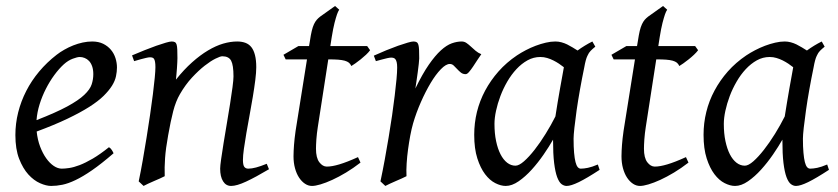

<svg xmlns="http://www.w3.org/2000/svg" viewBox="-20 -594 2768 634"><path d="M190.9 -381.8Q174.8 -367.2 159.4 -346.2Q144 -325.2 131.6 -300.8Q119.1 -276.4 110.8 -249.8Q102.5 -223.1 100.6 -197.3Q164.6 -222.2 201.9 -242.4Q239.3 -262.7 258.3 -280.8Q277.3 -298.8 282.7 -315.4Q288.1 -332 288.1 -349.1Q288.1 -364.3 284.2 -375.2Q280.3 -386.2 273.9 -392.8Q267.6 -399.4 259.5 -402.6Q251.5 -405.8 243.2 -405.8Q235.4 -405.8 220.2 -400.1Q205.1 -394.5 190.9 -381.8ZM366.2 -371.1Q366.2 -357.4 363 -342.3Q359.9 -327.1 349.9 -311Q339.8 -294.9 322 -277.3Q304.2 -259.8 274.7 -241Q245.1 -222.2 202.6 -201.9Q160.2 -181.6 101.1 -159.7Q104 -132.3 112.5 -109.9Q121.1 -87.4 132.6 -71.3Q144 -55.2 157.5 -46.1Q170.9 -37.1 184.1 -37.1Q194.3 -37.1 209 -39.3Q223.6 -41.5 242.9 -48.8Q262.2 -56.2 286.4 -70.3Q310.5 -84.5 339.8 -107.9Q345.2 -105 349.4 -98.4Q353.5 -91.8 355 -87.9Q314.9 -53.2 284.2 -32Q253.4 -10.7 229.2 0.7Q205.1 12.2 185.8 16.1Q166.5 20 148.9 20Q132.8 20 112.3 11Q91.8 2 73.7 -17.8Q55.7 -37.6 43.2 -69.6Q30.8 -101.6 30.8 -147.9Q30.8 -186 40 -222.9Q49.3 -259.8 66.7 -293.7Q84 -327.6 109.4 -357.9Q134.8 -388.2 167 -413.1Q178.2 -421.9 192.4 -429.9Q206.5 -438 221.9 -444.1Q237.3 -450.2 253.2 -453.6Q269 -457 284.2 -457Q305.2 -457 320.6 -449.5Q335.9 -441.9 346.2 -429.7Q356.4 -417.5 361.3 -402.1Q366.2 -386.7 366.2 -371.1Z M868.2 -35.2Q823.7 -8.8 792.7 5.6Q761.7 20 743.2 20Q726.1 20 716.6 4.6Q707 -10.7 707 -37.1Q707 -45.9 710.2 -68.6Q713.4 -91.3 718.3 -121.6Q723.1 -151.9 729 -186Q734.9 -220.2 739.7 -251Q744.6 -281.7 747.8 -306.2Q751 -330.6 751 -341.8Q751 -378.9 743.2 -393.6Q735.4 -408.2 713.9 -408.2Q707.5 -408.2 691.7 -400.4Q675.8 -392.6 655.8 -377Q635.7 -361.3 614 -337.9Q592.3 -314.5 574.2 -283.2Q560.5 -259.8 552 -227.1Q543.5 -194.3 535.2 -147Q527.3 -103.5 525.1 -72.3Q522.9 -41 523.9 -12.2Q517.6 -8.8 508.1 -4.6Q498.5 -0.5 488.5 3.9Q478.5 8.3 469.2 12.5Q460 16.6 454.1 20L438 4.9Q444.8 -27.3 451.4 -64.9Q458 -102.5 464.1 -140.4Q470.2 -178.2 475.6 -215.1Q481 -252 484.9 -283Q488.8 -314 491 -337.2Q493.2 -360.4 493.2 -372.1Q493.2 -383.3 491.9 -389.9Q490.7 -396.5 488.5 -399.7Q486.3 -402.8 482.9 -403.8Q479.5 -404.8 475.1 -404.8Q470.7 -404.8 462.2 -402.8Q453.6 -400.9 444.8 -398.4Q436 -396 422.9 -392.1L416 -411.1Q436.5 -419.9 457.3 -428.2Q478 -436.5 496.1 -442.9Q514.2 -449.2 527.6 -453.1Q541 -457 546.9 -457Q553.7 -457 557.6 -454.8Q561.5 -452.6 563.2 -446.8Q564.9 -440.9 565.4 -430.2Q565.9 -419.4 565.9 -401.9Q565.9 -396.5 565.4 -387.2Q564.9 -377.9 564.2 -367.4Q563.5 -356.9 562.5 -346.9Q561.5 -336.9 561 -331.1Q587.4 -364.3 614.3 -388.2Q641.1 -412.1 667 -427.5Q692.9 -442.9 717 -450Q741.2 -457 763.2 -457Q778.3 -457 790.3 -452.6Q802.2 -448.2 810.1 -438.2Q817.9 -428.2 822 -411.9Q826.2 -395.5 826.2 -372.1Q826.2 -355 823 -329.6Q819.8 -304.2 814.9 -274.7Q810.1 -245.1 804.2 -213.9Q798.3 -182.6 793.5 -154.3Q788.6 -126 785.4 -102.8Q782.2 -79.6 782.2 -65.9Q782.2 -49.3 786.6 -43.2Q791 -37.1 799.8 -37.1Q811 -37.1 825.7 -41Q840.3 -44.9 860.8 -53.2Z M1170.4 -57.1Q1146.5 -38.6 1122.6 -24.2Q1098.6 -9.8 1077.1 0Q1055.7 9.8 1038.3 14.9Q1021 20 1010.3 20Q998 20 987.1 12.7Q976.1 5.4 967.5 -7.6Q959 -20.5 954.1 -38.6Q949.2 -56.6 949.2 -78.1Q949.2 -87.4 949.7 -96.7Q950.2 -106 950.9 -116Q951.7 -126 952.9 -137.2Q954.1 -148.4 956.1 -162.1L993.7 -397.9H923.3L916 -413.1L965.3 -441.9H1000.5L1003.4 -459Q1006.3 -479 1009.5 -492.2Q1012.7 -505.4 1016.8 -514.2Q1021 -522.9 1025.9 -528.6Q1030.8 -534.2 1037.1 -539.1L1086.4 -574.2L1100.1 -562Q1096.2 -556.2 1092.8 -546.4Q1089.4 -536.6 1084.7 -518.6Q1080.1 -500.5 1075.2 -470.2L1070.8 -441.9H1192.4L1202.1 -428.2Q1197.3 -421.4 1188.7 -413.3Q1180.2 -405.3 1170.9 -397.9Q1161.6 -390.6 1153.1 -384.5Q1144.5 -378.4 1140.1 -376Q1137.2 -382.8 1132.1 -387Q1127 -391.1 1118.2 -393.6Q1109.4 -396 1096.4 -397Q1083.5 -397.9 1065.4 -397.9H1064L1029.3 -173.8Q1027.8 -164.6 1026.6 -154.1Q1025.4 -143.6 1024.7 -134Q1023.9 -124.5 1023.7 -116.2Q1023.4 -107.9 1023.4 -103Q1023.4 -72.8 1034.4 -58.3Q1045.4 -43.9 1059.1 -43.9Q1076.2 -43.9 1100.8 -51.3Q1125.5 -58.6 1162.1 -75.2Z M1569.3 -415Q1563.5 -407.2 1556.4 -396Q1549.3 -384.8 1542.2 -374.3Q1535.2 -363.8 1528.8 -356.4Q1522.5 -349.1 1517.6 -349.1Q1508.3 -349.1 1501.7 -354.5Q1495.1 -359.9 1489.5 -366Q1483.9 -372.1 1478.3 -377.4Q1472.7 -382.8 1465.3 -382.8Q1452.6 -382.8 1435.8 -365.5Q1418.9 -348.1 1402.1 -320.1Q1385.3 -292 1369.9 -257.1Q1354.5 -222.2 1344.2 -187Q1338.9 -168.5 1334.7 -146.2Q1330.6 -124 1327.4 -100.6Q1324.2 -77.1 1322.8 -54.4Q1321.3 -31.7 1322.3 -12.2Q1315.9 -8.8 1306.4 -4.6Q1296.9 -0.5 1286.9 3.9Q1276.9 8.3 1267.6 12.5Q1258.3 16.6 1252.4 20L1236.3 4.9Q1243.7 -29.8 1250.5 -66.9Q1257.3 -104 1263.4 -140.9Q1269.5 -177.7 1274.7 -212.9Q1279.8 -248 1283.4 -278.3Q1287.1 -308.6 1289.3 -332.5Q1291.5 -356.4 1291.5 -371.1Q1291.5 -382.3 1289.8 -388.9Q1288.1 -395.5 1285.4 -398.7Q1282.7 -401.9 1279.1 -402.8Q1275.4 -403.8 1271.5 -403.8Q1267.1 -403.8 1258.5 -401.9Q1250 -399.9 1241.7 -397.7Q1233.4 -395.5 1221.2 -392.1L1214.4 -410.2Q1234.9 -419.4 1255.6 -428Q1276.4 -436.5 1294.4 -442.9Q1312.5 -449.2 1325.9 -453.1Q1339.4 -457 1345.2 -457Q1352.1 -457 1356 -454.6Q1359.9 -452.1 1361.6 -446Q1363.3 -439.9 1363.8 -429Q1364.3 -418 1364.3 -400.9Q1364.3 -395.5 1362.8 -382.8Q1361.3 -370.1 1359.4 -355.2Q1357.4 -340.3 1355.2 -325.7Q1353 -311 1351.6 -301.8Q1375 -350.1 1396 -380.4Q1417 -410.6 1435.8 -427.7Q1454.6 -444.8 1471.7 -450.9Q1488.8 -457 1504.4 -457Q1513.2 -457 1520.3 -452.1Q1527.3 -447.3 1534.7 -440.4Q1542 -433.6 1550.3 -426.5Q1558.6 -419.4 1569.3 -415Z M1814 -209.5Q1817.4 -231.9 1821.5 -256.6Q1825.7 -281.2 1829.6 -303.5Q1833.5 -325.7 1836.9 -343.8Q1840.3 -361.8 1841.8 -371.1V-372.1Q1834.5 -377.9 1825.7 -383.8Q1816.9 -389.6 1807.1 -394.5Q1797.4 -399.4 1786.6 -402.6Q1775.9 -405.8 1764.2 -405.8Q1741.7 -405.8 1721.9 -394.8Q1702.1 -383.8 1685.3 -365.7Q1668.5 -347.7 1655 -324.5Q1641.6 -301.3 1632.3 -276.6Q1623 -252 1617.9 -228Q1612.8 -204.1 1612.8 -185.1Q1612.8 -153.3 1618.2 -127.9Q1623.5 -102.5 1632.8 -84.5Q1642.1 -66.4 1654.8 -56.6Q1667.5 -46.9 1682.1 -46.9Q1693.8 -46.9 1710.4 -61.5Q1727.1 -76.2 1745.4 -99.6Q1763.7 -123 1781.7 -152.1Q1799.8 -181.2 1814 -209.5ZM1920.9 -411.1 1919.9 -410.2Q1916.5 -403.3 1914.1 -394Q1911.6 -384.8 1909.2 -371.1Q1901.9 -335.9 1895.3 -299.1Q1888.7 -262.2 1884 -229.5Q1879.4 -196.8 1876.7 -171.9Q1874 -147 1874 -136.2Q1874 -108.4 1875.7 -89.4Q1877.4 -70.3 1880.4 -58.8Q1883.3 -47.4 1887.7 -42.2Q1892.1 -37.1 1897.9 -37.1Q1907.7 -37.1 1921.1 -39.8Q1934.6 -42.5 1954.1 -50.8L1960 -33.2Q1917.5 -5.4 1891.4 7.3Q1865.2 20 1851.1 20Q1842.3 20 1834.2 13.9Q1826.2 7.8 1819.8 -9Q1813.5 -25.9 1809.8 -55.7Q1806.2 -85.4 1806.2 -132.8Q1793.5 -110.4 1775.1 -83.7Q1756.8 -57.1 1735.8 -33.9Q1714.8 -10.7 1692.6 4.6Q1670.4 20 1649.9 20Q1633.8 20 1615.5 10.7Q1597.2 1.5 1581.8 -18.8Q1566.4 -39.1 1556.2 -71Q1545.9 -103 1545.9 -148.9Q1545.9 -187.5 1554.9 -224.4Q1564 -261.2 1582 -294.9Q1600.1 -328.6 1626.2 -358.2Q1652.3 -387.7 1687 -411.1Q1700.2 -419.9 1716.1 -428.2Q1731.9 -436.5 1748.8 -442.9Q1765.6 -449.2 1782.2 -453.1Q1798.8 -457 1814 -457Q1824.2 -457 1834 -454.3Q1843.8 -451.7 1852.8 -447.3Q1861.8 -442.9 1870.6 -437.5Q1879.4 -432.1 1887.2 -427.2Q1898.4 -435.5 1910.9 -443.1Q1923.3 -450.7 1936 -457L1945.8 -439.9Q1936 -432.1 1930.2 -426Q1924.3 -419.9 1920.4 -411.1Z M2253.4 -57.1Q2229.5 -38.6 2205.6 -24.2Q2181.6 -9.8 2160.2 0Q2138.7 9.8 2121.3 14.9Q2104 20 2093.3 20Q2081.1 20 2070.1 12.7Q2059.1 5.4 2050.5 -7.6Q2042 -20.5 2037.1 -38.6Q2032.2 -56.6 2032.2 -78.1Q2032.2 -87.4 2032.7 -96.7Q2033.2 -106 2033.9 -116Q2034.7 -126 2035.9 -137.2Q2037.1 -148.4 2039.1 -162.1L2076.7 -397.9H2006.3L1999 -413.1L2048.3 -441.9H2083.5L2086.4 -459Q2089.4 -479 2092.5 -492.2Q2095.7 -505.4 2099.9 -514.2Q2104 -522.9 2108.9 -528.6Q2113.8 -534.2 2120.1 -539.1L2169.4 -574.2L2183.1 -562Q2179.2 -556.2 2175.8 -546.4Q2172.4 -536.6 2167.7 -518.6Q2163.1 -500.5 2158.2 -470.2L2153.8 -441.9H2275.4L2285.2 -428.2Q2280.3 -421.4 2271.7 -413.3Q2263.2 -405.3 2253.9 -397.9Q2244.6 -390.6 2236.1 -384.5Q2227.5 -378.4 2223.1 -376Q2220.2 -382.8 2215.1 -387Q2210 -391.1 2201.2 -393.6Q2192.4 -396 2179.4 -397Q2166.5 -397.9 2148.4 -397.9H2147L2112.3 -173.8Q2110.8 -164.6 2109.6 -154.1Q2108.4 -143.6 2107.7 -134Q2106.9 -124.5 2106.7 -116.2Q2106.4 -107.9 2106.4 -103Q2106.4 -72.8 2117.4 -58.3Q2128.4 -43.9 2142.1 -43.9Q2159.2 -43.9 2183.8 -51.3Q2208.5 -58.6 2245.1 -75.2Z M2571.3 -209.5Q2574.7 -231.9 2578.9 -256.6Q2583 -281.2 2586.9 -303.5Q2590.8 -325.7 2594.2 -343.8Q2597.7 -361.8 2599.1 -371.1V-372.1Q2591.8 -377.9 2583 -383.8Q2574.2 -389.6 2564.5 -394.5Q2554.7 -399.4 2543.9 -402.6Q2533.2 -405.8 2521.5 -405.8Q2499 -405.8 2479.2 -394.8Q2459.5 -383.8 2442.6 -365.7Q2425.8 -347.7 2412.4 -324.5Q2398.9 -301.3 2389.6 -276.6Q2380.4 -252 2375.2 -228Q2370.1 -204.1 2370.1 -185.1Q2370.1 -153.3 2375.5 -127.9Q2380.9 -102.5 2390.1 -84.5Q2399.4 -66.4 2412.1 -56.6Q2424.8 -46.9 2439.5 -46.9Q2451.2 -46.9 2467.8 -61.5Q2484.4 -76.2 2502.7 -99.6Q2521 -123 2539.1 -152.1Q2557.1 -181.2 2571.3 -209.5ZM2678.2 -411.1 2677.2 -410.2Q2673.8 -403.3 2671.4 -394Q2668.9 -384.8 2666.5 -371.1Q2659.2 -335.9 2652.6 -299.1Q2646 -262.2 2641.4 -229.5Q2636.7 -196.8 2634 -171.9Q2631.3 -147 2631.3 -136.2Q2631.3 -108.4 2633.1 -89.4Q2634.8 -70.3 2637.7 -58.8Q2640.6 -47.4 2645 -42.2Q2649.4 -37.1 2655.3 -37.1Q2665 -37.1 2678.5 -39.8Q2691.9 -42.5 2711.4 -50.8L2717.3 -33.2Q2674.8 -5.4 2648.7 7.3Q2622.6 20 2608.4 20Q2599.6 20 2591.6 13.9Q2583.5 7.8 2577.1 -9Q2570.8 -25.9 2567.1 -55.7Q2563.5 -85.4 2563.5 -132.8Q2550.8 -110.4 2532.5 -83.7Q2514.2 -57.1 2493.2 -33.9Q2472.2 -10.7 2450 4.6Q2427.7 20 2407.2 20Q2391.1 20 2372.8 10.7Q2354.5 1.5 2339.1 -18.8Q2323.7 -39.1 2313.5 -71Q2303.2 -103 2303.2 -148.9Q2303.2 -187.5 2312.3 -224.4Q2321.3 -261.2 2339.4 -294.9Q2357.4 -328.6 2383.5 -358.2Q2409.7 -387.7 2444.3 -411.1Q2457.5 -419.9 2473.4 -428.2Q2489.3 -436.5 2506.1 -442.9Q2522.9 -449.2 2539.6 -453.1Q2556.2 -457 2571.3 -457Q2581.5 -457 2591.3 -454.3Q2601.1 -451.7 2610.1 -447.3Q2619.1 -442.9 2627.9 -437.5Q2636.7 -432.1 2644.5 -427.2Q2655.8 -435.5 2668.2 -443.1Q2680.7 -450.7 2693.4 -457L2703.1 -439.9Q2693.4 -432.1 2687.5 -426Q2681.6 -419.9 2677.7 -411.1Z"/></svg>

Font: Akkhara
Style: Italic
Weight: 400
Italic angle: -7°
Designer: J. Victor Gaultney
Version: Version 1.00 June 13, 2006, initial release